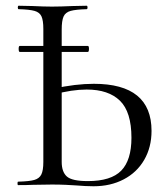

<svg xmlns="http://www.w3.org/2000/svg" viewBox="-20 -645 584 669"><path d="M45 -475Q45 -485 49 -485H286Q290 -485 290 -475Q290 -464 286 -464H49Q45 -464 45 -475ZM244 1Q230 0 208.5 -1Q187 -2 161 -2L95 -1Q76 0 43 0Q41 0 41 -6Q41 -12 43 -12Q82 -13 99.5 -18Q117 -23 124 -37Q131 -51 131 -81V-544Q131 -574 124.5 -588Q118 -602 100.5 -607Q83 -612 45 -613Q42 -613 42 -619Q42 -625 45 -625L93 -624Q133 -622 161 -622Q190 -622 234 -624L282 -625Q285 -625 285 -619Q285 -613 282 -613Q244 -612 226 -607Q208 -602 201.5 -587.5Q195 -573 195 -542V-81Q195 -46 213 -30Q231 -14 286 -14Q367 -14 402.5 -50.5Q438 -87 438 -165Q438 -255 398 -294Q358 -333 282 -333Q231 -333 168 -316L166 -336Q243 -353 307 -353Q508 -353 508 -189Q508 -132 482.5 -88Q457 -44 411 -20Q365 4 306 4Q280 4 244 1Z"/></svg>

Font: Cormorant
Style: Regular
Weight: 400
Designer: Christian Thalmann (Catharsis Fonts)
Foundry: Catharsis Fonts
Version: Version 4.000